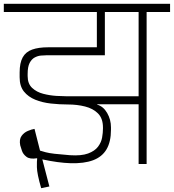

<svg xmlns="http://www.w3.org/2000/svg" viewBox="-56 -860 912 1007"><path d="M160 127Q138 51 137.5 16.5Q137 -18 139 -28L138 -30Q101 -24 83 -37.5Q65 -51 59 -69.5Q53 -88 50 -98Q44 -129 57 -147Q70 -165 90.5 -173.5Q111 -182 125 -184L154 -70Q167 -66 183.5 -61.5Q200 -57 230 -53.5Q260 -50 311 -46Q371 -42 406 -55Q441 -68 458 -90.5Q475 -113 479.5 -138.5Q484 -164 484 -186V-191Q484 -239 458 -265Q432 -291 390 -301.5Q348 -312 301 -312Q256 -312 211 -317Q166 -322 129 -337Q92 -352 69.5 -380Q47 -408 47 -455V-480Q47 -530 63 -559Q79 -588 112.5 -600Q146 -612 197 -612H452V-797H-36V-840H836V-797H713V0H671V-313H454V-311Q486 -302 506 -267.5Q526 -233 526 -192V-180Q526 -116 502.5 -76.5Q479 -37 432 -19.5Q385 -2 314 -4Q282 -5 245 -10Q208 -15 166 -24Q175 11 184.5 47Q194 83 203 118ZM296 -355H671V-797H494V-570H186Q174 -570 158 -568.5Q142 -567 126 -558.5Q110 -550 99.5 -530Q89 -510 89 -472V-461Q89 -421 112.5 -399Q136 -377 171 -368Q206 -359 240.5 -357Q275 -355 296 -355Z"/></svg>

Font: Matangi Light
Style: Regular
Weight: 300
Designer: Prashant Pant
Foundry: The Graphic Ant
Version: Version 3.002